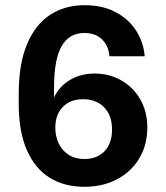

<svg xmlns="http://www.w3.org/2000/svg" viewBox="-20 -710 640 740"><path d="M52.2 -310V-350Q52.2 -463 84 -539.2Q115.9 -615.4 172.9 -652.7Q229.9 -690 306.6 -690Q374.7 -690 425.2 -663.5Q475.8 -637 504.5 -592.1Q533.1 -547.3 537.8 -493.2H401.8Q398.1 -535.1 372.4 -559Q346.8 -582.9 305 -582.9Q246.9 -582.9 217.6 -532.3Q188.2 -481.8 188.2 -370V-270H174.5Q174.5 -313.3 196.1 -349.1Q217.8 -385 256.7 -405.8Q295.7 -426.6 345 -426.6Q400.6 -426.6 447 -400.5Q493.5 -374.3 520.6 -327Q547.8 -279.7 547.8 -218.4Q547.8 -152.4 517.3 -100.5Q486.8 -48.7 431.6 -19.3Q376.4 10 305 10Q228.9 10 172.3 -24.5Q115.6 -59 83.9 -130.7Q52.2 -202.3 52.2 -310ZM411.8 -210.7Q411.8 -265.1 381.4 -296.4Q351.1 -327.6 300 -327.6Q250.9 -327.6 222.1 -298Q193.2 -268.4 193.2 -217.6Q193.2 -185.1 206 -157.7Q218.8 -130.3 244.1 -113.7Q269.5 -97.1 305 -97.1Q353.4 -97.1 382.6 -126.8Q411.8 -156.6 411.8 -210.7Z"/></svg>

Font: TASA Orbiter VF Text
Style: Regular
Weight: 400
Designer: Weizhong Zhang
Foundry: 本地遙控
Version: Version 1.001;Glyphs 3.2 (3192)